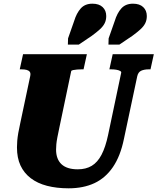

<svg xmlns="http://www.w3.org/2000/svg" viewBox="-20 -1004 854 1041"><path d="M301 -308Q295 -280 291 -259Q287 -238 285.5 -222.5Q284 -207 284 -193Q284 -167 291.5 -147Q299 -127 313.5 -113.5Q328 -100 350 -93Q372 -86 402 -86Q446 -86 477.5 -105Q509 -124 530.5 -165Q552 -206 566 -272L637 -609Q639 -615 631 -619.5Q623 -624 610 -626Q597 -628 584 -628H573L591 -710H814L796 -628H786Q762 -628 745.5 -620.5Q729 -613 724 -590L652 -251Q633 -158 592.5 -98.5Q552 -39 492 -11Q432 17 352 17Q287 17 235 3.5Q183 -10 146.5 -38Q110 -66 91 -107Q72 -148 72 -205Q72 -222 73.5 -240.5Q75 -259 79 -282.5Q83 -306 90 -337L144 -592Q147 -607 141.5 -614.5Q136 -622 124.5 -625Q113 -628 97 -628H87L105 -710H451L433 -628H422Q411 -628 398 -627Q385 -626 376 -624Q367 -622 366 -618ZM382 -890Q395 -933 418 -958.5Q441 -984 481 -984Q517 -984 536.5 -965.5Q556 -947 556 -917Q556 -895 547.5 -878Q539 -861 521.5 -845Q504 -829 478 -810L407 -762H348L349 -796ZM602 -890Q615 -933 638 -958.5Q661 -984 701 -984Q737 -984 756.5 -965.5Q776 -947 776 -917Q776 -895 767.5 -878Q759 -861 741.5 -845Q724 -829 698 -810L627 -762H568L569 -796Z"/></svg>

Font: Roboto Serif ExtraBold
Style: Italic
Weight: 800
Italic angle: -10°
Version: Version 1.007